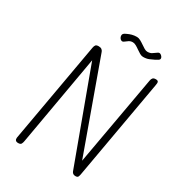

<svg xmlns="http://www.w3.org/2000/svg" viewBox="-257 -1284 1315 1436"><g transform="rotate(30 401.0 -566.0)"><path d="M124 0Q108 0 101.2 -8.2Q94.5 -16.5 96.5 -31L249.5 -895Q252.5 -912 259.2 -920.2Q266 -928.5 285.5 -928.5Q302.5 -928.5 312 -920.8Q321.5 -913 324.5 -903.5L605 -125L742.5 -895.5Q745 -911.5 752.8 -920Q760.5 -928.5 778.5 -928.5Q795.5 -928.5 799.5 -919.5Q803.5 -910.5 799.5 -891.5L647.5 -31Q645.5 -20 641.2 -10Q637 0 618.5 0Q605 0 597.2 -6.2Q589.5 -12.5 586 -21.5L294.5 -813L158 -34.5Q156 -22 150.2 -11Q144.5 0 124 0ZM610.5 -1025Q597.5 -1025 582.2 -1033.5Q567 -1042 551.2 -1053.5Q535.5 -1065 520.2 -1073.5Q505 -1082 491.5 -1082Q472.5 -1082 459.2 -1073.2Q446 -1064.5 430 -1052Q423 -1047 416 -1048Q409 -1049 403 -1054.2Q397 -1059.5 393.5 -1067.2Q390 -1075 390 -1083Q390 -1091.5 395.2 -1098.2Q400.5 -1105 419 -1113Q436.5 -1121.5 455.8 -1126.8Q475 -1132 498.5 -1132Q513 -1132 529.2 -1123.2Q545.5 -1114.5 561.5 -1103.2Q577.5 -1092 592.2 -1083.2Q607 -1074.5 619 -1074.5Q644 -1074.5 658 -1084.8Q672 -1095 691 -1107.5Q701.5 -1114.5 711.2 -1110.2Q721 -1106 727.2 -1097.2Q733.5 -1088.5 733.5 -1081.5Q733.5 -1072.5 726 -1067Q718.5 -1061.5 700.5 -1052Q682 -1043 661 -1034Q640 -1025 610.5 -1025Z"/></g></svg>

Font: Edu AU VIC WA NT Hand
Style: Regular
Weight: 400
Designer: Tina and Corey Anderson, Eben Sorkin, Mirko Velimirovic
Foundry: Google for Education
Version: Version 1.001